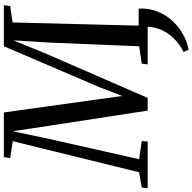

<svg xmlns="http://www.w3.org/2000/svg" viewBox="-57 -762 994 992"><g transform="rotate(-90 440.0 -266.0)"><path d="M891.5 -46.5Q894 7.5 876 51.8Q858 96 826.8 129.2Q795.5 162.5 757 183.5Q718.5 204.5 679.5 211.5L667 185.5Q707 166.5 739.2 133.5Q771.5 100.5 787.5 55.2Q803.5 10 794 -46.5ZM-36.5 0 -33 -30.5 46 -44.5 206.5 -697 119.5 -710.5 124 -743H355L424.5 -245L440 -131L485.5 -249L697 -743H909L905 -710.5L820 -698L803.5 -45L887 -30.5L884 0H603.5L607 -30.5L697 -44L715.5 -497L727.5 -693.5L655.5 -518L430 0H364.5L286.5 -507.5L258 -697L218 -508.5L113.5 -44.5L207.5 -30.5L204.5 0Z"/></g></svg>

Font: Merriweather 72pt
Style: Italic
Weight: 400
Italic angle: -7.8°
Version: Version 2.101